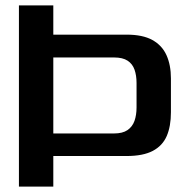

<svg xmlns="http://www.w3.org/2000/svg" viewBox="-20 -695 713 715"><path d="M50.5 0H178.5V-114H451.5Q512.5 -114 548.8 -133Q585 -152 600.8 -188.2Q616.5 -224.5 616.5 -277V-403Q616.5 -453 600 -489.5Q583.5 -526 547.5 -546Q511.5 -566 451.5 -566H178.5V-675H50.5ZM178.5 -198V-481H404.5Q437 -481 455.2 -469Q473.5 -457 481 -435.5Q488.5 -414 488.5 -386V-295Q488.5 -266.5 480.8 -244.8Q473 -223 454.8 -210.5Q436.5 -198 404.5 -198Z"/></svg>

Font: Anybody SemiExpanded Medium
Style: Regular
Weight: 500
Width: 6
Version: Version 1.113;gftools[0.9.25]